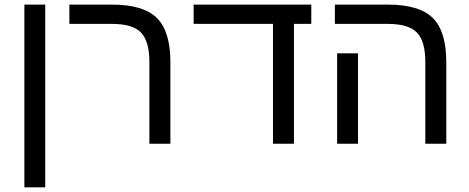

<svg xmlns="http://www.w3.org/2000/svg" viewBox="-20 -619 2022 827"><path d="M174.8 -599.1V188H85V-599.1Z M713.9 -351.1V0H623.5V-352.1Q623.5 -440.9 587.6 -478.5Q551.8 -516.1 461.9 -516.1H278.8V-599.1H462.9Q597.7 -599.1 655.8 -541.5Q713.9 -483.9 713.9 -351.1Z M1246.1 -516.1V0H1155.8V-516.1H814V-599.1H1320.8V-516.1Z M1902.3 -351.1V0H1812V-352.1Q1812 -441.9 1775.6 -479Q1739.3 -516.1 1649.9 -516.1H1422.4V-599.1H1651.4Q1786.1 -599.1 1844.2 -541.5Q1902.3 -483.9 1902.3 -351.1ZM1522 -389.2V0H1432.1V-389.2Z"/></svg>

Font: Arimo
Style: Regular
Weight: 400
Designer: Steve Matteson
Foundry: Monotype Imaging Inc.
Version: Version 1.33